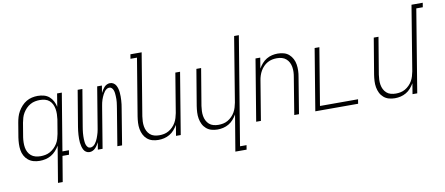

<svg xmlns="http://www.w3.org/2000/svg" viewBox="-79 -1059 3708 1599"><g transform="rotate(-10 1775.5 -260.0)"><path d="M196 -29Q216 -29 236.5 -33Q257 -37 276 -47.5Q295 -58 311 -73.5Q327 -89 338.5 -107.5Q350 -126 356 -146.5Q362 -167 366 -187L386 -307Q389 -329 389.5 -351Q390 -373 386.5 -394Q383 -415 374 -434Q365 -453 349.5 -466.5Q334 -480 313 -485.5Q292 -491 270 -491Q250 -491 229 -487Q208 -483 188.5 -472Q169 -461 153.5 -445Q138 -429 126.5 -410Q115 -391 109 -370.5Q103 -350 99 -329L79 -209Q76 -188 75.5 -166Q75 -144 78.5 -123Q82 -102 91.5 -84Q101 -66 116.5 -53Q132 -40 153 -34.5Q174 -29 196 -29ZM299 215 350 -91Q337 -69 319 -49Q301 -29 278.5 -16Q256 -3 231 2.5Q206 8 182 8Q155 8 130 1Q105 -6 85.5 -22Q66 -38 54 -60.5Q42 -83 38 -108.5Q34 -134 35 -161Q36 -188 40 -215L60 -335Q64 -359 71 -383Q78 -407 91 -429.5Q104 -452 122 -471.5Q140 -491 162 -504Q184 -517 208.5 -522.5Q233 -528 257 -528Q285 -528 310.5 -521Q336 -514 355 -497.5Q374 -481 386 -458Q398 -435 403 -410L421 -520H461L381 -37H436L430 0H375L339 215Z M604 8Q587 8 574 -0.5Q561 -9 554 -22.5Q547 -36 543 -51.5Q539 -67 537 -83.5Q535 -100 535.5 -116Q536 -132 536.5 -149Q537 -166 539.5 -182.5Q542 -199 544 -215L595 -520H635L583 -210Q581 -197 579 -184Q577 -171 576 -158Q575 -145 574.5 -132Q574 -119 574.5 -106.5Q575 -94 576.5 -81.5Q578 -69 582 -57.5Q586 -46 594.5 -37Q603 -28 616 -28Q628 -28 639 -35Q650 -42 657.5 -52Q665 -62 671 -73Q677 -84 681 -95Q685 -106 689 -117.5Q693 -129 696 -140.5Q699 -152 701 -163.5Q703 -175 705 -187L760 -520H800L790 -459Q796 -471 803.5 -483Q811 -495 820.5 -505.5Q830 -516 843 -522Q856 -528 869 -528Q886 -528 899 -519.5Q912 -511 919.5 -497.5Q927 -484 931 -468.5Q935 -453 936.5 -436.5Q938 -420 938 -404Q938 -388 937 -371Q936 -354 934 -337.5Q932 -321 929 -305L879 0H839L890 -310Q892 -323 894 -336Q896 -349 897.5 -362Q899 -375 899 -388Q899 -401 898.5 -413.5Q898 -426 896.5 -438.5Q895 -451 891 -462.5Q887 -474 878.5 -483Q870 -492 857 -492Q845 -492 834.5 -485Q824 -478 816.5 -468Q809 -458 803 -447Q797 -436 792.5 -425Q788 -414 784 -402.5Q780 -391 777.5 -379.5Q775 -368 773 -356.5Q771 -345 769 -333L714 0H674L684 -61Q678 -49 670.5 -37Q663 -25 653 -14.5Q643 -4 630 2Q617 8 604 8Z M1186 8Q1159 8 1134.5 1Q1110 -6 1091 -22.5Q1072 -39 1061 -61.5Q1050 -84 1045.5 -109.5Q1041 -135 1042.5 -162Q1044 -189 1048 -215L1128 -698H1073L1079 -735H1174L1087 -209Q1084 -188 1083 -166.5Q1082 -145 1085.5 -124Q1089 -103 1098 -85Q1107 -67 1122 -53.5Q1137 -40 1157.5 -34.5Q1178 -29 1200 -29Q1220 -29 1240 -33Q1260 -37 1278.5 -47.5Q1297 -58 1313 -74Q1329 -90 1339.5 -108.5Q1350 -127 1356 -147Q1362 -167 1366 -187L1421 -520H1461L1375 0H1335L1350 -90Q1337 -68 1320 -48.5Q1303 -29 1280.5 -16Q1258 -3 1234 2.5Q1210 8 1186 8Z M1799 215 1850 -90Q1837 -68 1820 -48.5Q1803 -29 1780.5 -16Q1758 -3 1734 2.5Q1710 8 1686 8Q1659 8 1634.5 1Q1610 -6 1591 -22.5Q1572 -39 1561 -61.5Q1550 -84 1545.5 -109.5Q1541 -135 1542.5 -162Q1544 -189 1548 -215L1599 -520H1639L1587 -209Q1584 -188 1583 -166.5Q1582 -145 1585.5 -124Q1589 -103 1598 -85Q1607 -67 1622 -53.5Q1637 -40 1657.5 -34.5Q1678 -29 1700 -29Q1720 -29 1740 -33Q1760 -37 1778.5 -47.5Q1797 -58 1813 -74Q1829 -90 1839.5 -108.5Q1850 -127 1856 -147Q1862 -167 1866 -187L1956 -735H1996L1845 178H1900L1894 215Z M2013 0 2099 -520H2139L2124 -430Q2137 -452 2154 -471.5Q2171 -491 2193 -504Q2215 -517 2239 -522.5Q2263 -528 2287 -528Q2314 -528 2339 -521Q2364 -514 2382.5 -497.5Q2401 -481 2412.5 -458.5Q2424 -436 2428 -410.5Q2432 -385 2431 -358Q2430 -331 2425 -305L2375 0H2335L2386 -311Q2390 -332 2391 -353.5Q2392 -375 2388.5 -396Q2385 -417 2376 -435Q2367 -453 2351.5 -466.5Q2336 -480 2316 -485.5Q2296 -491 2274 -491Q2254 -491 2234 -487Q2214 -483 2195 -472.5Q2176 -462 2160.5 -446Q2145 -430 2134.5 -411.5Q2124 -393 2117.5 -373Q2111 -353 2108 -333L2053 0Z M2513 0 2599 -520H2639L2559 -37H2881L2875 0Z M3186 8Q3159 8 3134.5 1Q3110 -6 3091 -22.5Q3072 -39 3061 -61.5Q3050 -84 3045.5 -109.5Q3041 -135 3042.5 -162Q3044 -189 3048 -215L3099 -520H3139L3087 -209Q3084 -188 3083 -166.5Q3082 -145 3085.5 -124Q3089 -103 3098 -85Q3107 -67 3122 -53.5Q3137 -40 3157.5 -34.5Q3178 -29 3200 -29Q3220 -29 3240 -33Q3260 -37 3278.5 -47.5Q3297 -58 3313 -74Q3329 -90 3339.5 -108.5Q3350 -127 3356 -147Q3362 -167 3366 -187L3456 -735H3551L3545 -698H3490L3375 0H3335L3350 -90Q3337 -68 3320 -48.5Q3303 -29 3280.5 -16Q3258 -3 3234 2.5Q3210 8 3186 8Z"/></g></svg>

Font: Iosevka Term Curly XLt Obl
Style: Regular
Weight: 200
Italic angle: -9°
Designer: Belleve Invis
Foundry: Belleve Invis
Version: Version 32.3.0